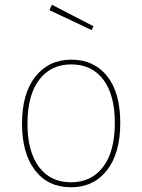

<svg xmlns="http://www.w3.org/2000/svg" viewBox="-20 -781 600 811"><path d="M488 -262Q488 -134 432 -62Q376 10 280 10Q183 10 128 -61.5Q73 -133 73 -259Q73 -386 129.5 -457.5Q186 -529 281 -529Q377 -529 432.5 -459.5Q488 -390 488 -262ZM96 -259Q96 -141 144.5 -76Q193 -11 280 -11Q366 -11 415.5 -76Q465 -141 465 -262Q465 -380 416.5 -444.5Q368 -509 281 -509Q195 -509 145.5 -444Q96 -379 96 -259ZM375 -670 367 -654 189 -738 199 -761Z"/></svg>

Font: Fira Sans Thin
Style: Regular
Weight: 100
Designer: bBox Type GmbH & Carrois Corporate GbR & Edenspiekermann AG
Foundry: bBox Type GmbH & Carrois Corporate GbR & Edenspiekermann AG
Version: Version 4.301